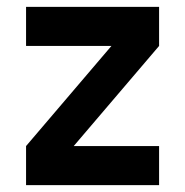

<svg xmlns="http://www.w3.org/2000/svg" viewBox="-20 -540 540 560"><path d="M56 0V-114L305 -406H56V-520H444V-406L195 -114H444V0Z"/></svg>

Font: Iosevka Heavy
Style: Regular
Weight: 900
Monospace: yes
Designer: Belleve Invis
Foundry: Belleve Invis
Version: Version 32.5.0; ttfautohint (v1.8.4)